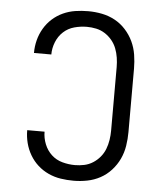

<svg xmlns="http://www.w3.org/2000/svg" viewBox="-51 -726 652 783"><g transform="rotate(5 275.0 -335.0)"><path d="M279 12Q252 12 226 8Q200 4 176 -7Q152 -18 132.5 -35.5Q113 -53 99.5 -76Q86 -99 79.5 -124.5Q73 -150 73 -176V-177H144Q144 -151 154 -126Q164 -101 183 -83.5Q202 -66 227.5 -59Q253 -52 279 -52Q298 -52 317 -56Q336 -60 352.5 -70.5Q369 -81 381.5 -96Q394 -111 401 -129Q408 -147 411 -166.5Q414 -186 414 -205V-465Q414 -484 411 -503.5Q408 -523 401 -541Q394 -559 381.5 -574Q369 -589 352.5 -599.5Q336 -610 317 -614Q298 -618 279 -618Q253 -618 227.5 -611Q202 -604 183 -586.5Q164 -569 154 -544Q144 -519 144 -493H73V-494Q73 -520 79.5 -545.5Q86 -571 99.5 -594Q113 -617 132.5 -634.5Q152 -652 176 -663Q200 -674 226 -678Q252 -682 279 -682Q307 -682 335 -676.5Q363 -671 388 -657.5Q413 -644 432.5 -622.5Q452 -601 464 -575.5Q476 -550 480.5 -521.5Q485 -493 485 -465V-205Q485 -177 480.5 -148.5Q476 -120 464 -94.5Q452 -69 432.5 -47.5Q413 -26 388 -12.5Q363 1 335 6.5Q307 12 279 12Z"/></g></svg>

Font: Lode
Style: Regular
Weight: 400
Monospace: yes
Designer: Belleve Invis
Foundry: Belleve Invis
Version: Version 29.2.0; ttfautohint (v1.8.3)